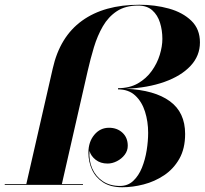

<svg xmlns="http://www.w3.org/2000/svg" viewBox="-45 -780 864 810"><path d="M-25 -3.5H66L177.5 -491Q207.5 -625 301 -692.5Q394.5 -760 543 -760Q609.5 -760 667.8 -743.8Q726 -727.5 762.2 -692.5Q798.5 -657.5 798.5 -601Q798.5 -544.5 758.8 -502Q719 -459.5 648.8 -434.5Q578.5 -409.5 487 -405.5Q607 -400 671.5 -353Q736 -306 736 -215Q736 -153 711.5 -110Q687 -67 647.2 -40.5Q607.5 -14 561 -2Q514.5 10 471 10Q421.5 10 390 -10.5Q358.5 -31 343.2 -64.2Q328 -97.5 328 -136Q328 -181.5 352.8 -211.2Q377.5 -241 415 -241Q449 -241 471.5 -220.2Q494 -199.5 494 -165Q494 -144 481 -127Q468 -110 448.2 -100Q428.5 -90 409 -90Q379 -90 358.8 -105.8Q338.5 -121.5 332.5 -143.5Q329.5 -102.5 344.2 -69Q359 -35.5 388.8 -15.5Q418.5 4.5 461 4.5Q494.5 4.5 517.2 -17Q540 -38.5 553.8 -72.5Q567.5 -106.5 573.8 -145.8Q580 -185 580 -220Q580 -267 566.8 -309Q553.5 -351 525.5 -377Q497.5 -403 453 -403V-408Q501.5 -408 536.8 -428.2Q572 -448.5 595 -480.5Q618 -512.5 629 -548.5Q640 -584.5 640 -616Q640 -652 630 -684.2Q620 -716.5 597.5 -736.5Q575 -756.5 538 -756.5Q484 -756.5 448 -732.8Q412 -709 389 -669.2Q366 -629.5 351.2 -580.5Q336.5 -531.5 325 -481L216 -3.5H305V0H-25Z"/></svg>

Font: Bodoni* 48pt
Style: Bold Italic
Weight: 700
Italic angle: -13°
Version: Version 2.3